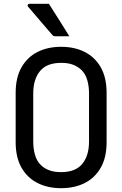

<svg xmlns="http://www.w3.org/2000/svg" viewBox="-20 -965 640 1005"><path d="M300 -720Q370 -720 423.5 -693Q477 -666 507.5 -612.5Q538 -559 538 -479V-221Q538 -141 507.5 -87.5Q477 -34 423.5 -7Q370 20 300 20Q230 20 176.5 -7Q123 -34 92.5 -87.5Q62 -141 62 -221V-479Q62 -559 92.5 -612.5Q123 -666 176.5 -693Q230 -720 300 -720ZM154 -224Q154 -186 163.5 -153.5Q173 -121 194 -101Q211 -84 237 -74Q263 -64 300 -64Q375 -64 410.5 -107Q446 -150 446 -224V-476Q446 -514 436.5 -546.5Q427 -579 406 -599Q388 -616 363 -626Q338 -636 300 -636Q225 -636 189.5 -593Q154 -550 154 -476ZM236 -945Q265 -899 290 -860Q315 -821 343 -775H270Q259 -775 253 -783Q222 -819 203.5 -840.5Q185 -862 168.5 -881.5Q152 -901 127 -930Q123 -935 125.5 -940Q128 -945 134 -945Z"/></svg>

Font: Recursive Mn Lnr St
Style: Regular
Weight: 400
Monospace: yes
Version: Version 1.079;hotconv 1.0.112;makeotfexe 2.5.65598; ttfautoh